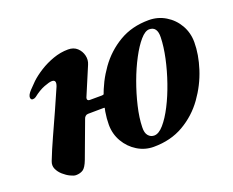

<svg xmlns="http://www.w3.org/2000/svg" viewBox="-81 -565 861 710"><g transform="rotate(-20 349.5 -209.5)"><path d="M415.5 14Q381.1 14 351.7 -4.1Q322.4 -22.1 304.6 -52.6Q286.9 -83.1 286.9 -119.5Q286.9 -169 304.4 -223.1Q321.9 -277.1 356.2 -325.2Q390.5 -373.3 440.9 -403.1Q491.3 -432.9 557.4 -432.9Q593.5 -432.9 623.3 -414.9Q653.2 -396.9 670.9 -366.3Q688.5 -335.6 688.5 -298.5Q688.5 -250.2 671.1 -195.9Q653.7 -141.5 619.3 -93.5Q585 -45.5 533.9 -15.8Q482.8 14 415.5 14ZM109.5 14Q101.1 14 87.7 7.4Q74.3 0.9 61.6 -10.3Q48.9 -21.5 42.6 -35.6Q36.2 -49.8 42.5 -65.8Q57.7 -104.8 77.7 -148.7Q97.6 -192.5 117.6 -236.9Q137.5 -281.2 153.4 -318.2Q163.2 -343.4 143.9 -343.4Q133.8 -343.4 112.7 -335.3Q91.6 -327.2 67.6 -308.3Q62 -304.3 55 -304.4Q48.1 -304.5 46.9 -313.1Q46.1 -323.8 60.6 -339.3Q75.1 -354.8 85.7 -365Q102.6 -380.9 127.3 -396.5Q152 -412.1 181.2 -422.5Q210.4 -432.9 240.2 -432.9Q262.1 -432.9 275.7 -420.3Q289.3 -407.7 293.7 -389.4Q298.1 -371.2 290.6 -354.2L243.3 -242.2Q241.5 -236.6 244 -233.2Q246.5 -229.9 251.6 -229.9L299.9 -230.1Q305.2 -230.1 309.5 -233.1Q313.7 -236.1 315.7 -242.2L297.8 -177.1Q297.6 -179.4 296 -182Q294.4 -184.6 290.2 -184.6L228.6 -183.9Q222.5 -183.9 218 -179.8Q213.5 -175.7 212 -170.2L159.1 -28Q148.8 -0.8 137.4 6.6Q125.9 14 109.5 14ZM431.5 -24.7Q449.6 -24.7 469.3 -47.4Q489.1 -70.1 508.1 -107.2Q527.1 -144.2 542.5 -188.7Q557.9 -233.1 567.5 -277.5Q577 -321.9 577.9 -357.5Q578.7 -378.6 571.1 -389.5Q563.5 -400.3 547.7 -400.3Q531.4 -400.3 512.1 -377.9Q492.8 -355.6 473.4 -318.9Q453.9 -282.2 437.7 -238Q421.6 -193.8 411.2 -149.6Q400.7 -105.3 399.9 -68.6Q399.1 -46.3 408.4 -35.5Q417.6 -24.7 431.5 -24.7Z"/></g></svg>

Font: EB Garamond
Style: Italic
Weight: 400
Italic angle: -17.2°
Designer: Georg Duffner and Octavio Pardo
Foundry: Georg Duffner
Version: Version 1.001